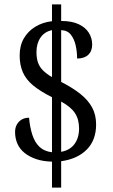

<svg xmlns="http://www.w3.org/2000/svg" viewBox="-20 -780 517 879"><path d="M218 -40Q177 -41 146 -51.5Q115 -62 93 -79.5Q71 -97 60 -121.5Q49 -146 49 -176Q49 -195 57 -209.5Q65 -224 79 -232.5Q93 -241 113 -241Q117 -196 128.5 -161.5Q140 -127 161.5 -107Q183 -87 218 -83V-335Q164 -362 131.5 -389Q99 -416 84.5 -449.5Q70 -483 70 -526Q70 -571 89 -604Q108 -637 141.5 -657.5Q175 -678 218 -683V-760H260V-684Q309 -684 340.5 -669Q372 -654 387 -629.5Q402 -605 402 -576Q402 -546 384 -529Q366 -512 333 -512Q333 -543 326.5 -572Q320 -601 304.5 -621Q289 -641 260 -642V-405Q313 -378 348.5 -349.5Q384 -321 402 -287.5Q420 -254 420 -210Q420 -138 377 -95Q334 -52 260 -42V79H218ZM260 -85Q300 -92 321 -120.5Q342 -149 342 -192Q342 -234 323 -262.5Q304 -291 260 -315ZM218 -642Q184 -635 165.5 -608Q147 -581 147 -542Q147 -512 154.5 -492Q162 -472 178 -456.5Q194 -441 218 -427Z"/></svg>

Font: Noto Serif Khmer Condensed
Style: Regular
Weight: 400
Width: 3
Designer: Danh Hong and the Monotype Design Team
Foundry: Monotype Imaging Inc.
Version: Version 2.004